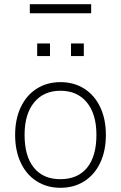

<svg xmlns="http://www.w3.org/2000/svg" viewBox="-20 -887 576 914"><path d="M52 -245Q52 -320 79 -377Q106 -434 155 -465Q204 -496 268 -496Q332 -496 381 -465Q430 -434 457 -377Q484 -320 484 -245Q484 -169 457 -112Q430 -55 381 -24Q332 7 268 7Q204 7 155 -24Q106 -55 79 -112Q52 -169 52 -245ZM439 -245Q439 -344 393.5 -399.5Q348 -455 268 -455Q188 -455 142.5 -399.5Q97 -344 97 -245Q97 -143 141.5 -88.5Q186 -34 267 -34Q350 -34 394.5 -88.5Q439 -143 439 -245ZM157 -680H218V-620H157ZM318 -680H379V-620H318ZM122 -824V-867H414V-824Z"/></svg>

Font: wassup Sans
Style: Light
Weight: 200
Version: Version 2.001